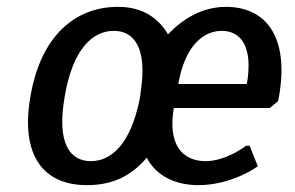

<svg xmlns="http://www.w3.org/2000/svg" viewBox="-20 -530 860 560"><path d="M470 -430C443 -475 399 -510 324 -510C199 -510 99 -425 69 -250C38 -75 108 10 233 10C308 10 362 -16 408 -70C436 -16 493 10 558 10C658 10 732 -45 732 -45L708 -105H698C698 -105 640 -60 580 -60C510 -60 469 -110 487 -215H767L791 -235L794 -250C824 -425 754 -510 639 -510C570 -510 513 -475 470 -430ZM245 -60C185 -60 144 -110 169 -250C193 -390 252 -440 312 -440C370 -440 411 -392 390 -260L389 -250L387 -239C360 -107 303 -60 245 -60ZM627 -440C682 -440 719 -395 700 -285H500C519 -395 572 -440 627 -440Z"/></svg>

Font: Scada
Style: Italic
Weight: 400
Designer: Jovanny Lemonad
Foundry: Jovanny Lemonad
Version: Version 3.005